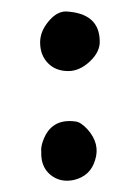

<svg xmlns="http://www.w3.org/2000/svg" viewBox="-20 -395 244 335"><path d="M99 -271Q77 -271 63.5 -285Q50 -299 50 -321Q50 -340 64.5 -357.5Q79 -375 95 -375Q153 -372 154 -324Q155 -305 137 -288Q119 -271 99 -271ZM112 -183Q121 -182 133 -169Q155 -144 146 -116Q138 -88 109 -81Q85 -76 68 -90Q51 -104 52 -130Q51 -138 55 -149Q69 -189 112 -183Z"/></svg>

Font: LXGW WenKai & Jojoba
Style: Regular
Weight: 400
Designer: LXGW / Fontworks Inc.
Foundry: LXGW / Fontworks Inc.
Version: Version 1.501;January 22, 2025;FontCreator 15.0.0.2927 64-bi